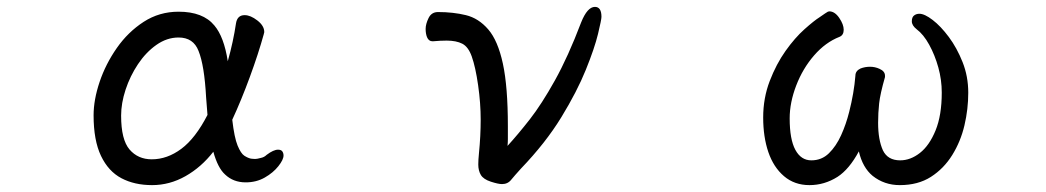

<svg xmlns="http://www.w3.org/2000/svg" viewBox="-20 -520 3040 558"><path d="M603 -446Q631 -413 642 -342Q658 -399 666 -453Q670 -476 691 -476Q708 -476 728 -460.5Q748 -445 748 -427Q748 -425 747 -423V-422Q731 -364 706 -296Q681 -228 655 -172Q661 -120 670.5 -97Q680 -74 690 -67.5Q700 -61 709 -59Q711 -59 713.5 -58.5Q716 -58 721.5 -58Q727 -58 738 -61Q748 -63 755 -70Q775 -85 788 -85Q797 -85 800.5 -80Q804 -75 804 -68Q804 -56 789 -37Q774 -18 749.5 -4Q725 10 694 10Q658 10 634 -13Q613 -32 600 -79Q565 -34 519 -8Q473 18 422 18Q371 18 333 -2Q295 -22 273.5 -67Q252 -112 252 -185Q252 -230 269.5 -282Q287 -334 319.5 -380.5Q352 -427 397.5 -456.5Q443 -486 499 -486Q570 -486 603 -446ZM557 -372Q542 -411 499 -411Q465 -411 434.5 -389.5Q404 -368 381 -333.5Q358 -299 345 -259.5Q332 -220 332 -184Q332 -114 356.5 -85.5Q381 -57 421 -57Q466 -57 507 -87.5Q548 -118 583 -186L579 -237Q574 -330 557 -372Z M1238 -400H1237Q1226 -400 1221 -412Q1217 -422 1217 -436Q1217 -450 1225.5 -467.5Q1234 -485 1253 -485Q1297 -485 1334 -476Q1371 -467 1399 -434.5Q1427 -402 1441.5 -335Q1456 -268 1456 -153V-116Q1456 -106 1455 -96Q1486 -130 1520 -173.5Q1554 -217 1592.5 -286Q1631 -355 1669 -455Q1687 -500 1709 -500Q1728 -500 1728 -471Q1728 -463 1718 -421.5Q1708 -380 1682.5 -317Q1657 -254 1611.5 -179.5Q1566 -105 1494 -30Q1475 -9 1466 2Q1456 15 1439 15Q1428 15 1406.5 8Q1385 1 1377.5 -11.5Q1370 -24 1370 -42Q1370 -55 1372 -75Q1377 -125 1377 -172.5Q1377 -220 1369.5 -272.5Q1362 -325 1351 -356Q1341 -384 1323.5 -393Q1306 -402 1278 -402Q1260 -402 1238 -400Z M2532 -163Q2532 -114 2546 -83Q2560 -54 2596 -54Q2626 -54 2653.5 -75.5Q2681 -97 2699 -141Q2717 -185 2717 -251Q2717 -288 2707 -324Q2697 -360 2680.5 -390Q2664 -420 2644 -435Q2630 -446 2630 -458Q2630 -470 2636.5 -475Q2643 -480 2652 -480Q2667 -480 2690.5 -462Q2714 -444 2737.5 -412.5Q2761 -381 2777.5 -339.5Q2794 -298 2794 -250.5Q2794 -203 2783 -156Q2772 -109 2747.5 -69.5Q2723 -30 2685.5 -6Q2648 18 2595 18Q2550 18 2516 -9Q2487 -33 2476 -80Q2448 -28 2414 -6Q2376 18 2332.5 18Q2289 18 2258.5 -8Q2228 -34 2213 -78Q2198 -122 2198 -178.5Q2198 -235 2217 -284.5Q2236 -334 2263 -372Q2290 -410 2318 -435Q2346 -460 2362 -470Q2382 -484 2386 -486Q2389 -487 2390 -487Q2406 -487 2419 -468Q2432 -449 2432 -433.5Q2432 -418 2420 -413Q2379 -397 2346 -359Q2313 -321 2294 -271.5Q2275 -222 2275 -176Q2275 -115 2291.5 -84.5Q2308 -54 2338 -54Q2368 -54 2389 -74.5Q2410 -95 2424.5 -127Q2439 -159 2448 -195Q2462 -250 2466 -300Q2466 -314 2481 -321Q2494 -326 2508.5 -326Q2523 -326 2536 -320Q2552 -313 2552 -300V-296Q2538 -247 2535 -219.5Q2532 -192 2532 -163Z"/></svg>

Font: Moon Stars Kai
Style: Bold
Weight: 700
Designer: GuiWonder
Version: Version 1.101